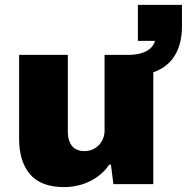

<svg xmlns="http://www.w3.org/2000/svg" viewBox="-20 -752 763 784"><path d="M242 12Q148 12 103 -40Q58 -92 58 -186V-528H257V-210Q257 -194 261.5 -180Q266 -166 274 -156Q282 -146 295 -140.5Q308 -135 324 -135Q349 -135 367.5 -146.5Q386 -158 396.5 -177Q407 -196 407 -218V-528H606V0H443L433 -80H426Q407 -51 377.5 -30Q348 -9 313 1.5Q278 12 242 12ZM507 -441V-528Q548 -528 576.5 -542.5Q605 -557 613 -585H543V-732H723V-645Q723 -580 699 -534.5Q675 -489 627 -465.5Q579 -442 507 -441Z"/></svg>

Font: Archivo SemiBold Black
Style: Regular
Weight: 900
Version: Version 2.001